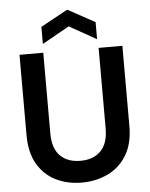

<svg xmlns="http://www.w3.org/2000/svg" viewBox="-61 -969 803 1030"><g transform="rotate(-5 340.5 -453.5)"><path d="M338 12Q261 12 199 -18.5Q137 -49 100.5 -111Q64 -173 64 -268V-700H192V-267Q192 -185 231.5 -145Q271 -105 341 -105Q410 -105 450 -145Q490 -185 490 -267V-700H618V-268Q618 -173 580 -111Q542 -49 478.5 -18.5Q415 12 338 12ZM194 -747V-839L340 -919L486 -839V-747L340 -829Z"/></g></svg>

Font: Firefly Display
Style: Bold
Weight: 700
Designer: Colophon Foundry, Jonny Pinhorn
Foundry: Colophon Foundry
Version: Version 1.200; ttfautohint (v1.8.3)